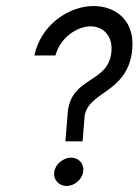

<svg xmlns="http://www.w3.org/2000/svg" viewBox="-20 -611 460 637"><path d="M94 -427H164C181 -492 246 -529 290 -523C325 -519 357 -489 349 -433C335 -335 217 -355 205 -240L197 -142H254L261 -227C274 -307 396 -302 417 -433C434 -541 365 -591 290 -591C214 -591 117 -534 94 -427ZM160 -41C156 -15 175 6 201 6C227 6 252 -15 256 -41C260 -67 242 -88 216 -88C190 -88 164 -67 160 -41Z"/></svg>

Font: Charger Sport
Style: LitNrwObl
Weight: 300
Designer: Jasper
Foundry: Cannot Into Space Fonts
Version: Version 1.1